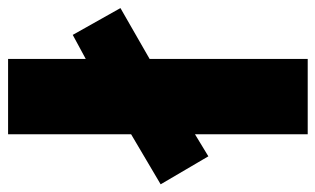

<svg xmlns="http://www.w3.org/2000/svg" viewBox="-192 -624 800 487"><g transform="rotate(90 208.5 -380.0)"><path d="M114 0V-197L53 -164L-15 -285L114 -359V-760H305V-474L361 -508L432 -387L305 -312V0Z"/></g></svg>

Font: Noto Sans Gujarati UI Black
Style: Regular
Weight: 900
Designer: Jelle Bosma - Monotype Design Team, Universal Thirst
Foundry: Monotype Imaging Inc.
Version: Version 2.106; ttfautohint (v1.8.4.7-5d5b)